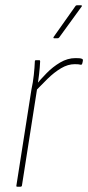

<svg xmlns="http://www.w3.org/2000/svg" viewBox="-20 -707 334 727"><path d="M46 0Q41 0 42 -4L99 -368Q105 -395 108 -423Q111 -451 112 -475Q112 -479 116 -479H129Q132 -479 132 -475Q131 -452 128 -426Q125 -400 121 -378V-374L63 -4Q62 0 57 0ZM111 -359 115 -384Q133 -406 156.5 -430Q180 -454 208 -470.5Q236 -487 266 -487Q274 -487 280.5 -486.5Q287 -486 291 -484Q294 -483 294 -479Q294 -477 293 -472.5Q292 -468 291 -465Q289 -461 285 -462Q282 -463 276.5 -463.5Q271 -464 263 -464Q237 -464 211 -448.5Q185 -433 160 -408.5Q135 -384 111 -359ZM185 -562Q183 -562 182.5 -563.5Q182 -565 183 -567L265 -683Q267 -687 271 -687H287Q289 -687 290 -685.5Q291 -684 289 -682L204 -565Q202 -562 197 -562Z"/></svg>

Font: Sofia Sans Condensed Thin
Style: Italic
Weight: 250
Italic angle: -9°
Version: Version 4.100